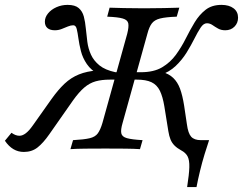

<svg xmlns="http://www.w3.org/2000/svg" viewBox="-69 -602 981 775"><path d="M686.3 153.2Q694.4 101.6 695.2 73Q696 44.4 688.3 29.4Q680.6 14.5 662.1 4.8Q646 -4 635.5 -14.5Q625 -25 619.4 -38.7Q613.7 -52.4 610.5 -72.6L594.4 -172.6Q587.9 -212.1 576.2 -235.9Q564.5 -259.7 542.3 -270.2Q520.2 -280.6 483.1 -280.6H446L454 -310.5H500Q551.6 -310.5 585.1 -330.2Q618.5 -350 641.1 -381Q663.7 -412.1 681 -446.8Q698.4 -481.5 716.9 -512.1Q735.5 -542.7 760.9 -562.5Q786.3 -582.3 825 -582.3Q855.6 -582.3 873.8 -568.5Q891.9 -554.8 891.9 -530.6Q891.9 -508.9 877.4 -494.4Q862.9 -479.8 840.3 -479.8Q823.4 -479.8 811.3 -486.7Q799.2 -493.5 788.7 -500.8Q778.2 -508.1 766.1 -508.1Q752.4 -508.1 740.7 -490.3Q729 -472.6 715.7 -446Q702.4 -419.4 684.3 -389.9Q666.1 -360.5 640.3 -335.9Q614.5 -311.3 578.2 -299.2L584.7 -312.1Q612.9 -304 630.2 -287.5Q647.6 -271 657.7 -244Q667.7 -216.9 674.2 -175.8L685.5 -100Q690.3 -63.7 702.8 -50Q715.3 -36.3 741.9 -36.3H775Q766.9 -12.9 756.9 20.2Q746.8 53.2 738.3 88.3Q729.8 123.4 724.2 153.2ZM27.4 11.3Q4 11.3 -14.9 0Q-33.9 -11.3 -49.2 -33.9L-22.6 -66.1Q-6.5 -54 9.7 -54Q21.8 -54 35.1 -64.1Q48.4 -74.2 63.7 -96L137.9 -200.8Q165.3 -239.5 191.5 -264.1Q217.7 -288.7 249.6 -301.6Q281.5 -314.5 324.2 -317.7L329.8 -301.6Q298.4 -318.5 281.5 -343.5Q264.5 -368.5 257.7 -395.6Q250.8 -422.6 247.6 -446.4Q244.4 -470.2 240.7 -485.1Q237.1 -500 226.6 -500Q216.9 -500 205.2 -495.2Q193.5 -490.3 180.2 -485.1Q166.9 -479.8 152.4 -479.8Q133.1 -479.8 122.6 -488.7Q112.1 -497.6 112.1 -514.5Q112.1 -532.3 125 -548Q137.9 -563.7 158.9 -573Q179.8 -582.3 204 -582.3Q233.9 -582.3 248.8 -569.4Q263.7 -556.5 269.4 -535.1Q275 -513.7 277.4 -487.5Q279.8 -461.3 283.5 -433.5Q287.1 -405.6 298.4 -381Q309.7 -356.5 332.7 -337.9Q355.6 -319.4 396.8 -310.5H418.5L410.5 -280.6H375Q341.9 -280.6 317.3 -273.8Q292.7 -266.9 271.4 -248.8Q250 -230.6 225.8 -196.8L129.8 -59.7Q105.6 -25 82.7 -6.9Q59.7 11.3 27.4 11.3ZM215.3 0 225.8 -36.3Q270.2 -38.7 292.7 -44Q315.3 -49.2 325.8 -63.7Q336.3 -78.2 344.4 -105.6L444.4 -465.3Q451.6 -493.5 448.8 -507.7Q446 -521.8 426.2 -527.4Q406.5 -533.1 363.7 -534.7L373.4 -571Q395.2 -570.2 431.5 -569.4Q467.7 -568.5 512.9 -568.5Q555.6 -568.5 592.7 -569.4Q629.8 -570.2 654.8 -571L644.4 -534.7Q600 -533.1 577.4 -527.4Q554.8 -521.8 544 -507.7Q533.1 -493.5 525.8 -465.3L425.8 -105.6Q417.7 -78.2 420.6 -64.1Q423.4 -50 443.1 -44.4Q462.9 -38.7 506.5 -36.3L496 0Q473.4 -1.6 436.3 -2Q399.2 -2.4 356.5 -2.4Q311.3 -2.4 275 -2Q238.7 -1.6 215.3 0Z"/></svg>

Font: Playfair 9pt
Style: Italic
Weight: 400
Italic angle: -15.6°
Designer: Claus Eggers Sørensen
Foundry: Claus Eggers Sørensen
Version: Version 2.001;gftools[0.9.30]